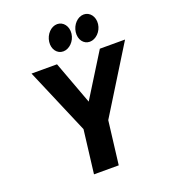

<svg xmlns="http://www.w3.org/2000/svg" viewBox="-168 -1067 1052 1196"><g transform="rotate(-20 358.0 -469.0)"><path d="M267 -861C261 -813 289 -775 330 -775C370 -775 409 -813 415 -861C421 -910 391 -948 351 -948C310 -948 273 -909 267 -861ZM443 -861C437 -813 465 -775 506 -775C546 -775 585 -813 591 -861C597 -910 567 -948 527 -948C486 -948 449 -909 443 -861ZM716 -713H549L371 -427L265 -713H96L282 -277L247 10H411L446 -277Z"/></g></svg>

Font: Bluebird
Style: SfBdNrwObl
Weight: 700
Designer: Jasper
Foundry: Cannot Into Space Fonts
Version: Version 0.98